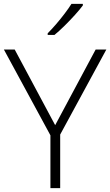

<svg xmlns="http://www.w3.org/2000/svg" viewBox="-20 -969 568 989"><path d="M264.2 -324.2 472.7 -713.9H527.8L290 -275.9V0H239.7V-272L0 -713.9H55.7ZM406.7 -949.2V-940.9Q391.1 -919.9 366.2 -892.3Q341.3 -864.7 313.5 -837.2Q285.6 -809.6 260.7 -789.1H225.6V-797.4Q245.1 -816.9 268.6 -844Q292 -871.1 313.2 -899.2Q334.5 -927.2 348.1 -949.2Z"/></svg>

Font: Open Sans Light
Style: Regular
Weight: 300
Designer: Monotype Design Team
Foundry: Monotype Imaging Inc.
Version: Version 3.000; ttfautohint (v1.8.4)